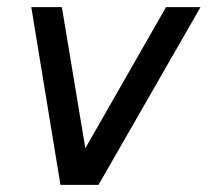

<svg xmlns="http://www.w3.org/2000/svg" viewBox="-20 -520 584 540"><path d="M150 0H257L544 -500H447L220 -103L154 -500H68Z"/></svg>

Font: Uncut Sans Medium Italic
Style: Regular
Weight: 500
Italic angle: -11°
Designer: Kasper Nordkvist
Foundry: UNCUT.wtf
Version: Version 1.304;Glyphs 3.2 (3246)